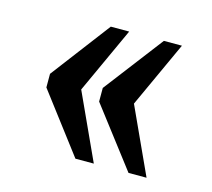

<svg xmlns="http://www.w3.org/2000/svg" viewBox="-67 -543 602 545"><g transform="rotate(15 234.5 -270.0)"><path d="M352 -76H405L316 -270L405 -464H352L219 -290V-250ZM196 -76H250L161 -270L250 -464H196L64 -290V-250Z"/></g></svg>

Font: Noto Serif Bengali Condensed SemiBold
Style: Regular
Weight: 600
Width: 3
Designer: Juan Bruce, Universal Thirst, Indian Type Foundry and the Monotype Design Team.
Foundry: Monotype Imaging Inc.
Version: Version 2.003